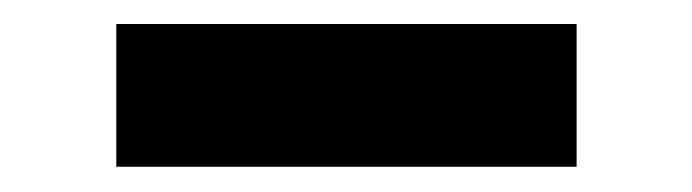

<svg xmlns="http://www.w3.org/2000/svg" viewBox="-20 -360 562 156"><path d="M74.5 -224.5V-340.5H448.5V-224.5Z"/></svg>

Font: Encode Sans SC Expanded SemiBold
Style: Regular
Weight: 600
Width: 7
Designer: Multiple Designers
Foundry: Impallari Type
Version: Version 3.002